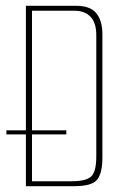

<svg xmlns="http://www.w3.org/2000/svg" viewBox="-20 -640 411 660"><path d="M69 -620H243Q290 -620 311 -594.5Q332 -569 332 -522V-99Q332 -45 314 -22.5Q296 0 235 0H69ZM2 -178V-192H208V-178ZM227 -17Q276 -17 293.5 -33.5Q311 -50 311 -102V-519Q311 -562 291 -582.5Q271 -603 237 -603H90V-17Z"/></svg>

Font: Smooch Sans Thin Thin
Style: Regular
Weight: 250
Version: Version 1.010